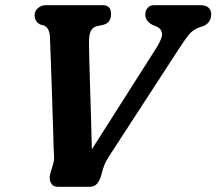

<svg xmlns="http://www.w3.org/2000/svg" viewBox="-20 -720 834 740"><path d="M540 -663Q540 -679.5 549.2 -689.8Q558.5 -700 573.5 -700H753.5Q773.5 -700 783.8 -690.5Q794 -681 794 -666Q794 -632 763.5 -619.5L747 -614Q722 -604.5 706.2 -584.5Q690.5 -564.5 662.5 -521L401.5 -119.5Q393 -106 387 -94.5Q381 -83 377 -69L370 -44Q365 -26 355 -13Q345 0 324.5 0H203Q184 0 176 -15.2Q168 -30.5 174 -52L184 -85Q189.5 -101 188.2 -119.8Q187 -138.5 186.5 -154.5Q186.5 -168 185.2 -207Q184 -246 182.2 -298.2Q180.5 -350.5 178.8 -405Q177 -459.5 175.2 -505.2Q173.5 -551 172.5 -576Q171 -613 149 -622L135.5 -625.5Q113.5 -635.5 113.5 -662Q113.5 -678 126.5 -689Q139.5 -700 156 -700H375.5Q408 -700 408 -666.5Q408 -632.5 379 -624.5L353 -619Q337 -615 329.8 -600.2Q322.5 -585.5 323 -551.5Q323 -534 324.2 -489.2Q325.5 -444.5 327.2 -384.8Q329 -325 331 -261.8Q333 -198.5 334 -144.5L581.5 -533.5Q604 -569 604.5 -587.2Q605 -605.5 586.5 -616.5L566 -625Q540 -640 540 -663Z"/></svg>

Font: Fraunces 9pt SuperSoft SemiBold
Style: Italic
Weight: 600
Italic angle: -16°
Version: Version 1.000;[0bf87f6ff]